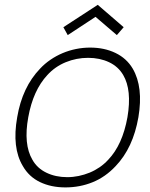

<svg xmlns="http://www.w3.org/2000/svg" viewBox="-20 -780 638 815"><path d="M385.5 -708.5 267.5 -631 249 -664.5 395 -759.5 505 -664.5 476 -631ZM77 -75Q30 -153 53 -282.5Q74.5 -410 150 -488.5Q169.5 -509.5 194 -526.2Q218.5 -543 245.8 -554.5Q273 -566 302.8 -572Q332.5 -578 362.5 -578Q423 -578 470.2 -555.2Q517.5 -532.5 543.5 -488.5Q589 -410.5 567.5 -282.5Q545 -152.5 471 -75Q427.5 -28.5 373.2 -6.5Q319 15.5 257.5 15.5Q197 15.5 150 -7Q103 -29.5 77 -75ZM503 -461.5Q482 -497.5 442.8 -516Q403.5 -534.5 354 -534.5Q304.5 -534.5 259.2 -516Q214 -497.5 181 -461.5Q120.5 -396.5 100 -282.5Q79 -167.5 117.5 -102Q137.5 -66 176.8 -47Q216 -28 265.5 -28Q290 -28 314 -33Q338 -38 360.5 -47.2Q383 -56.5 403 -70.2Q423 -84 439.5 -102Q500 -165.5 521 -282.5Q540.5 -398 503 -461.5Z"/></svg>

Font: Russisch Sans ExtraLight
Style: Italic
Weight: 200
Width: 4
Italic angle: -10°
Designer: Michael Sharanda (font) & Cristiano Sobral (main changes)
Foundry: Michael Sharanda
Version: Version 2.00;September 8, 2020;FontCreator 13.0.0.2681 64-bi